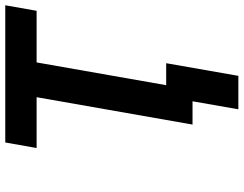

<svg xmlns="http://www.w3.org/2000/svg" viewBox="-118 -633 925 729"><g transform="rotate(-90 344.5 -268.5)"><path d="M668 -592 689 -711H168L147 -592H340L236 0H368L472 -592ZM421 174 469 -100H342L294 174Z"/></g></svg>

Font: Asimov
Style: NarIt
Weight: 500
Designer: Google
Version: Version 2.000980; 2014